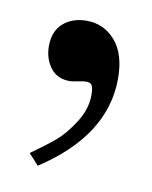

<svg xmlns="http://www.w3.org/2000/svg" viewBox="-46 -144 281 354"><g transform="rotate(10 94.5 32.5)"><path d="M47 172 29 152V151Q57 131 73 117.5Q89 104 105.5 78.5Q122 53 122 26Q122 10 117 6Q112 2 97.5 5Q83 8 78 8Q54 8 41.5 -9Q29 -26 29 -49Q29 -77 46 -92Q63 -107 90 -107Q122 -107 143.5 -82.5Q165 -58 165 -12Q165 95 47 172Z"/></g></svg>

Font: Academico
Style: Regular
Weight: 400
Foundry: Steinberg Media Technologies GmbH
Version: Version 0.902